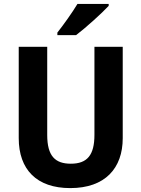

<svg xmlns="http://www.w3.org/2000/svg" viewBox="-20 -954 725 984"><path d="M537 -924V-934H377C350 -889 307 -829 274 -787V-774H370C420 -812 503 -887 537 -924ZM609 -246V-714H464V-263C464 -159 427 -115 343 -115C263 -115 222 -154 222 -262V-714H76V-246C76 -85 168 10 340 10C519 10 609 -92 609 -246Z"/></svg>

Font: Noto Sans Arabic UI SmCn
Style: Bold
Weight: 700
Width: 4
Designer: Monotype Design Team, Nadine Chahine and Nizar Qandah
Foundry: Monotype Imaging Inc.
Version: Version 2.010